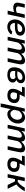

<svg xmlns="http://www.w3.org/2000/svg" viewBox="2518 -3092 786 5863"><g transform="rotate(90 2911.5 -160.0)"><path d="M305 0H418L529 -523H419L367 -279C340 -265 297 -255 260 -255C195 -255 163 -287 179 -363L214 -523H104L66 -349C40 -231 99 -172 211 -172C263 -172 305 -180 350 -199Z M812 -76C726 -76 680 -135 683 -224C718 -222 751 -221 783 -221C981 -221 1070 -281 1069 -388C1067 -483 983 -532 881 -532C716 -532 588 -406 575 -251C562 -107 642 10 796 10C954 10 1025 -95 1037 -113L944 -143C940 -136 898 -76 812 -76ZM866 -446C916 -446 955 -423 957 -382C959 -330 916 -298 779 -298C751 -298 724 -299 695 -300C721 -386 790 -446 866 -446Z M1214 -523 1102 0H1212L1279 -311C1315 -384 1379 -434 1436 -434C1476 -434 1499 -410 1499 -357C1499 -339 1497 -318 1491 -293L1429 0H1539L1604 -310C1641 -382 1705 -434 1762 -434C1803 -434 1826 -409 1826 -356C1826 -338 1823 -317 1818 -293L1756 0H1866L1934 -319C1941 -354 1945 -383 1945 -407C1945 -480 1915 -532 1828 -532C1750 -532 1677 -490 1619 -413C1616 -487 1578 -532 1498 -532C1421 -532 1342 -489 1291 -418L1313 -523Z M2424 -266C2486 -297 2520 -345 2520 -405C2520 -485 2461 -533 2353 -533C2176 -533 2059 -431 2037 -240C2019 -83 2093 8 2261 9C2399 10 2501 -52 2501 -158C2501 -212 2467 -246 2424 -266ZM2341 -452C2396 -452 2420 -427 2420 -391C2420 -336 2366 -294 2239 -293C2214 -293 2187 -294 2158 -297C2185 -396 2254 -452 2341 -452ZM2271 -70C2166 -71 2135 -125 2147 -232C2176 -229 2205 -228 2232 -228C2272 -228 2308 -231 2340 -238C2372 -227 2395 -203 2395 -162C2395 -101 2343 -69 2271 -70Z M2892 8C3008 8 3104 -48 3124 -172C3142 -289 3074 -367 2940 -367C2911 -367 2889 -367 2864 -366C2892 -429 2923 -487 2942 -523H2648L2630 -438H2799C2734 -342 2691 -241 2691 -157C2691 -55 2755 8 2892 8ZM2902 -83C2835 -83 2789 -119 2802 -200C2807 -228 2815 -256 2829 -283C2857 -285 2883 -286 2913 -286C2996 -286 3024 -244 3016 -182C3007 -121 2963 -83 2902 -83Z M3293 -523 3137 213H3247L3313 -98C3334 -34 3387 10 3466 10C3618 10 3751 -146 3751 -315C3751 -434 3682 -532 3568 -532C3493 -532 3422 -491 3370 -429L3390 -523ZM3636 -298C3636 -194 3550 -84 3450 -84C3391 -84 3346 -134 3334 -198L3364 -335C3392 -393 3465 -438 3518 -438C3591 -438 3636 -376 3636 -298Z M3900 -523 3788 0H3898L3965 -311C4001 -384 4065 -434 4122 -434C4162 -434 4185 -410 4185 -357C4185 -339 4183 -318 4177 -293L4115 0H4225L4290 -310C4327 -382 4391 -434 4448 -434C4489 -434 4512 -409 4512 -356C4512 -338 4509 -317 4504 -293L4442 0H4552L4620 -319C4627 -354 4631 -383 4631 -407C4631 -480 4601 -532 4514 -532C4436 -532 4363 -490 4305 -413C4302 -487 4264 -532 4184 -532C4107 -532 4028 -489 3977 -418L3999 -523Z M4995 8C5111 8 5207 -48 5227 -172C5245 -289 5177 -367 5043 -367C5014 -367 4992 -367 4967 -366C4995 -429 5026 -487 5045 -523H4751L4733 -438H4902C4837 -342 4794 -241 4794 -157C4794 -55 4858 8 4995 8ZM5005 -83C4938 -83 4892 -119 4905 -200C4910 -228 4918 -256 4932 -283C4960 -285 4986 -286 5016 -286C5099 -286 5127 -244 5119 -182C5110 -121 5066 -83 5005 -83Z M5294 0H5403L5450 -224H5517L5628 0H5747L5612 -267C5686 -322 5758 -409 5823 -523H5709C5657 -431 5599 -353 5530 -309H5469L5514 -523H5404Z"/></g></svg>

Font: FIGSv2-sans-serif SmBold Italic
Style: Regular
Weight: 600
Italic angle: -12°
Designer: Matt McInerney, Pablo Impallari, Rodrigo Fuenzalida
Foundry: Matt McInerney, Pablo Impallari, Rodrigo Fuenzalida
Version: Version 4.020;hotconv 1.0.109;makeotfexe 2.5.65596